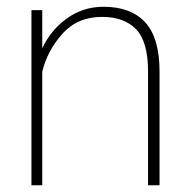

<svg xmlns="http://www.w3.org/2000/svg" viewBox="-20 -548 562 568"><path d="M73 -518H105V-405Q130 -459 178 -493.5Q226 -528 286 -528Q367 -528 409.5 -482Q452 -436 452 -336V0H418V-336Q418 -425 382.5 -461.5Q347 -498 282 -498Q209 -498 164.5 -448Q120 -398 105 -336V0H73Z"/></svg>

Font: Freesentation 1 Thin
Style: Regular
Weight: 250
Designer: glyphs from Roboto by Christian Robertson / Hangul glyphs from Noto Sans CJK(Source Han Sans) by Jang Soo-young and Kang
Foundry: PT&
Version: Version 2.001